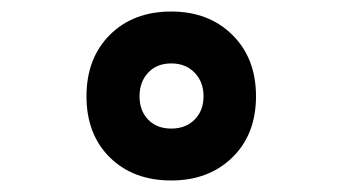

<svg xmlns="http://www.w3.org/2000/svg" viewBox="-20 -714 594 333"><path d="M277 -401Q211 -401 170.5 -441Q130 -481 130 -547Q130 -613 170.5 -653.5Q211 -694 277 -694Q342 -694 383 -653.5Q424 -613 424 -547Q424 -481 383 -441Q342 -401 277 -401ZM277 -491Q302 -491 317.5 -506.5Q333 -522 333 -547Q333 -572 317.5 -588Q302 -604 277 -604Q252 -604 237 -588Q222 -572 222 -547Q222 -522 237 -506.5Q252 -491 277 -491Z"/></svg>

Font: Cairo Play Black
Style: Regular
Weight: 900
Version: Version 3.119